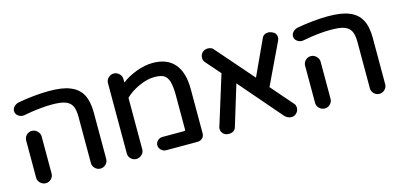

<svg xmlns="http://www.w3.org/2000/svg" viewBox="-58 -942 2727 1307"><g transform="rotate(-15 1305.5 -288.5)"><path d="M468 -40V-368Q468 -419 453 -446Q438 -472 406.5 -483Q375 -494 313 -494Q226 -494 113 -472Q91 -469 72.5 -482.5Q54 -496 54 -518Q54 -534 66.5 -547.5Q79 -561 98 -566Q150 -576 209.5 -582Q269 -588 317 -588Q415 -588 466 -566Q523 -544 549.5 -495.5Q576 -447 576 -368V-40Q576 -19 560 -3Q544 13 522 13Q500 13 484 -3Q468 -19 468 -40ZM82 -303Q82 -324 97.5 -340Q113 -356 136 -356Q158 -356 174.5 -339.5Q191 -323 191 -303V-40Q191 -19 175 -3Q159 13 137 13Q115 13 98.5 -3Q82 -19 82 -40Z M721 -39V-536Q721 -557 737 -573Q753 -589 775 -589Q797 -589 813.5 -573Q830 -557 830 -536V-511Q874 -545 934.5 -567.5Q995 -590 1050 -590Q1151 -590 1203 -529Q1255 -468 1255 -351V-39Q1255 -18 1241 -5Q1227 8 1205 8H985Q966 8 951 -6.5Q936 -21 936 -39Q936 -59 950.5 -72.5Q965 -86 985 -86H1135Q1142 -86 1144 -88.5Q1146 -91 1146 -99V-341Q1146 -398 1135 -436Q1124 -468 1102.5 -481Q1081 -494 1035 -494Q986 -494 927 -467.5Q868 -441 830 -403V-39Q830 -19 813.5 -3Q797 13 775 13Q753 13 737 -2.5Q721 -18 721 -39Z M1920 -41Q1920 -17 1900 0Q1887 11 1869 11Q1845 11 1824 -8L1565 -308L1478 -23Q1474 -7 1461 2Q1448 11 1427 11Q1403 11 1388.5 -3.5Q1374 -18 1374 -38Q1374 -49 1378 -57L1485 -401L1396 -503Q1384 -515 1384 -537Q1384 -558 1400 -574Q1416 -588 1437 -588Q1466 -588 1479 -569L1704 -311L1818 -558Q1830 -587 1865 -587Q1873 -587 1889 -581Q1920 -568 1920 -538Q1920 -523 1913 -512L1776 -225L1908 -73Q1920 -62 1920 -41Z M2434 -40V-368Q2434 -419 2419 -446Q2404 -472 2372.5 -483Q2341 -494 2279 -494Q2192 -494 2079 -472Q2057 -469 2038.5 -482.5Q2020 -496 2020 -518Q2020 -534 2032.5 -547.5Q2045 -561 2064 -566Q2116 -576 2175.5 -582Q2235 -588 2283 -588Q2381 -588 2432 -566Q2489 -544 2515.5 -495.5Q2542 -447 2542 -368V-40Q2542 -19 2526 -3Q2510 13 2488 13Q2466 13 2450 -3Q2434 -19 2434 -40ZM2048 -303Q2048 -324 2063.5 -340Q2079 -356 2102 -356Q2124 -356 2140.5 -339.5Q2157 -323 2157 -303V-40Q2157 -19 2141 -3Q2125 13 2103 13Q2081 13 2064.5 -3Q2048 -19 2048 -40Z"/></g></svg>

Font: 寒蝉全圆体 Bold
Style: Regular
Weight: 700
Designer: Warren2060
      Designed by Motoya company      

      [Varela Round]
      Joe Prince(Latin component); Avraham Cornf
Foundry: ChillType
Version: Version 3.200